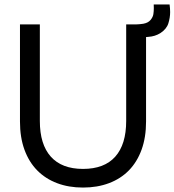

<svg xmlns="http://www.w3.org/2000/svg" viewBox="-20 -830 786 865"><path d="M744 -810Q746.5 -791.5 746.5 -775.5Q746.5 -750.5 738.5 -724.8Q730.5 -699 702 -680.5Q678.5 -666 649 -664Q643.5 -663.5 638 -663V-282.5Q638 -211 617.8 -155.5Q597.5 -100 560.5 -62.2Q523.5 -24.5 471 -4.8Q418.5 15 354 15Q289.5 15 237.2 -4.8Q185 -24.5 147.8 -62.2Q110.5 -100 90.2 -155.5Q70 -211 70 -282.5V-720H159.5V-285Q159.5 -179.5 209 -124.2Q258.5 -69 354 -69Q450 -69 499.2 -124.2Q548.5 -179.5 548.5 -285V-720H592Q600.5 -720.5 609.2 -721Q618 -721.5 625.5 -723Q647.5 -727 658.2 -740Q669 -753 671 -766.5Q673 -780 673 -793.5Q673 -801 672.5 -810Z"/></svg>

Font: Vela Sans Med
Style: Regular
Weight: 500
Designer: Principal design: Mikhail Sharanda - project Manrope.
Design modification: Ravid Balaliev
Foundry: Mikhail Sharanda
Version: Version 1.001